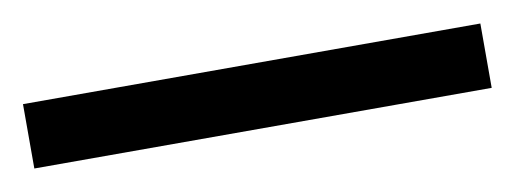

<svg xmlns="http://www.w3.org/2000/svg" viewBox="-29 -888 513 191"><g transform="rotate(-10 227.0 -792.5)"><path d="M458 -760V-825H-4V-760Z"/></g></svg>

Font: Noto Sans Sinhala UI Condensed
Style: Regular
Weight: 400
Width: 3
Designer: Jelle Bosma - Monotype Design Team
Foundry: Monotype Imaging Inc.
Version: Version 2.006